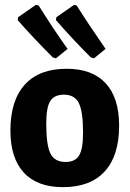

<svg xmlns="http://www.w3.org/2000/svg" viewBox="-20 -762 535 793"><path d="M259 -560 211 -521 198 -525Q113 -610 53 -679L55 -691L128 -742L140 -739Q199 -644 259 -560ZM416 -560 368 -521 355 -525Q278 -602 211 -679L213 -691L286 -742L297 -739Q344 -664 416 -560ZM255 -478Q361 -478 416.5 -418Q472 -358 472 -243Q472 -119 412.5 -54Q353 11 240 11Q134 11 78.5 -49Q23 -109 23 -223Q23 -347 82.5 -412.5Q142 -478 255 -478ZM244 -371Q204 -371 187.5 -344.5Q171 -318 171 -252Q171 -162 188.5 -127.5Q206 -93 251 -93Q290 -93 306.5 -119.5Q323 -146 323 -213Q323 -302 305.5 -336.5Q288 -371 244 -371Z"/></svg>

Font: Alegreya Sans ExtraBold
Style: Regular
Weight: 800
Designer: Juan Pablo del Peral
Foundry: Huerta Tipografica
Version: Version 2.007